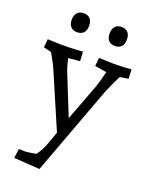

<svg xmlns="http://www.w3.org/2000/svg" viewBox="-171 -802 882 1126"><g transform="rotate(20 269.5 -239.0)"><path d="M393.1 -433.1 319.8 -444.8 325.2 -497.1Q336.4 -497.1 363.3 -495.6Q390.1 -494.1 412.1 -494.1Q459 -494.1 489.5 -496.1Q520 -498 526.9 -499L529.8 -440.9L477.1 -433.1Q440.9 -359.9 424.8 -318.8L219.2 234.9L58.1 224.1L65.9 166L106 167Q121.1 167 172.9 157.2Q197.8 122.1 210.9 88.9L243.2 0L100.1 -333Q85 -370.1 48.8 -433.1L0 -444.8L4.9 -497.1Q14.6 -497.1 40.3 -495.6Q65.9 -494.1 86.9 -494.1Q136.7 -494.1 175.3 -496.1Q213.9 -498 224.1 -499L227.1 -440.9L154.8 -434.1Q168 -377 180.2 -349.1L278.8 -104L366.2 -335.9Q373 -355 380.1 -381.1Q387.2 -407.2 393.1 -433.1ZM206.1 -652.8Q206.1 -625 191.9 -609.6Q177.7 -594.2 151.9 -594.2Q126 -594.2 111.8 -609.6Q97.7 -625 97.7 -652.8Q97.7 -680.7 111.8 -696.8Q126 -712.9 151.9 -712.9Q177.7 -712.9 191.9 -697.5Q206.1 -682.1 206.1 -652.8ZM441.9 -652.8Q441.9 -625 428 -609.6Q414.1 -594.2 387.7 -594.2Q361.8 -594.2 347.9 -609.6Q334 -625 334 -652.8Q334 -680.7 347.9 -696.8Q361.8 -712.9 387.7 -712.9Q414.1 -712.9 428 -697.5Q441.9 -682.1 441.9 -652.8Z"/></g></svg>

Font: Sura
Style: Regular
Weight: 400
Designer: Carolina Giovagnoli
Foundry: Huerta Tipografica
Version: Version 1.003;PS 001.002;hotconv 1.0.70;makeotf.lib2.5.58329